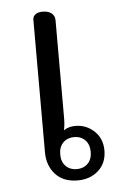

<svg xmlns="http://www.w3.org/2000/svg" viewBox="-45 -584 397 627"><g transform="rotate(-5 153.0 -270.5)"><path d="M86 -92V-526Q86 -537 94.5 -543.5Q103 -550 118 -550Q137 -550 147.5 -541.5Q158 -533 158 -518V-198Q158 -175 154 -158Q170 -169 192 -169Q228 -169 254 -144.5Q280 -120 280 -81Q280 -40 253 -15.5Q226 9 185 9Q138 9 112 -19.5Q86 -48 86 -92ZM235 -80Q235 -105 221 -119Q207 -133 185 -133Q163 -133 149 -119Q135 -105 135 -80Q135 -56 149 -42Q163 -28 185 -28Q207 -28 221 -42Q235 -56 235 -80Z"/></g></svg>

Font: Maitree
Style: Regular
Weight: 400
Designer: CadsonDemak Team
Foundry: CadsonDemak
Version: Version 1.000